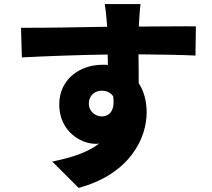

<svg xmlns="http://www.w3.org/2000/svg" viewBox="-20 -834 1040 940"><path d="M668 -814H493C496 -799 500 -762 504 -714C504 -711 504 -707 505 -703C376 -701 199 -697 83 -698L87 -553C209 -559 357 -565 507 -567C508 -550 508 -533 508 -516C500 -517 492 -517 483 -517C367 -517 270 -443 270 -322C270 -193 374 -130 447 -130C453 -130 459 -130 465 -131C406 -85 323 -61 236 -43L365 86C615 18 698 -156 698 -284C698 -338 685 -388 659 -427C659 -469 659 -520 658 -568C784 -567 878 -565 937 -562L939 -705C887 -706 753 -704 660 -704C660 -708 660 -712 660 -715C661 -733 665 -795 668 -814ZM415 -325C415 -371 448 -390 479 -390C502 -390 521 -381 534 -363C545 -287 511 -264 479 -264C447 -264 415 -289 415 -325Z"/></svg>

Font: Source Han Sans HK Heavy
Style: Regular
Weight: 900
Designer: Ryoko NISHIZUKA 西塚涼子 (kana, bopomofo & ideographs); Paul D. Hunt (Latin, Greek & Cyrillic); Sandoll Communications 산돌커뮤니
Foundry: Adobe
Version: Version 2.000;hotconv 1.0.107;makeotfexe 2.5.65593